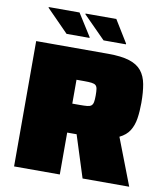

<svg xmlns="http://www.w3.org/2000/svg" viewBox="-94 -959 902 1038"><g transform="rotate(10 357.0 -440.5)"><path d="M54 0V-688H449Q522 -688 566 -674Q610 -660 633 -631.5Q656 -603 664 -559.5Q672 -516 672 -458Q672 -411 666 -372Q660 -333 642 -304Q624 -275 587 -257L686 0H430L343 -273L401 -240Q389 -233 376.5 -231.5Q364 -230 352 -230H305V0ZM305 -389H347Q372 -389 387 -390.5Q402 -392 409.5 -398.5Q417 -405 419.5 -418Q422 -431 422 -454Q422 -477 420 -490Q418 -503 411 -509.5Q404 -516 388.5 -518Q373 -520 346 -520H305ZM535 -755H412L291 -877V-881H460L535 -759ZM335 -755H209L89 -877V-881H258L335 -759Z"/></g></svg>

Font: Saira SemiExpanded Black
Style: Regular
Weight: 900
Width: 6
Designer: Hector Gatti with collaboration of the Omnibus-Type team
Foundry: Omnibus-Type
Version: Version 1.101